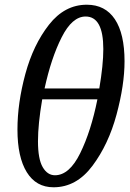

<svg xmlns="http://www.w3.org/2000/svg" viewBox="-20 -784 550 814"><path d="M508 -524Q508 -424 474 -298Q440 -172 372 -81Q304 10 207 10Q133 10 93.5 -54Q54 -118 54 -235Q54 -347 87.5 -470.5Q121 -594 187.5 -679Q254 -764 348 -764Q426 -764 467 -702.5Q508 -641 508 -524ZM169 -409H401Q418 -509 418 -576Q418 -714 343 -714Q286 -714 241.5 -626Q197 -538 169 -409ZM393 -363H159Q141 -258 141 -185Q141 -110 161 -75.5Q181 -41 213 -41Q274 -41 320 -134.5Q366 -228 393 -363Z"/></svg>

Font: Noto Serif Narrow
Style: Italic
Weight: 400
Width: 4
Italic angle: -12°
Designer: Monotype Design Team
Foundry: Monotype Imaging Inc.
Version: Version 1.001